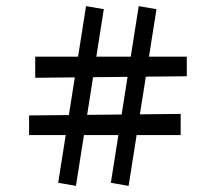

<svg xmlns="http://www.w3.org/2000/svg" viewBox="-20 -592 705 627"><path d="M400 15 342 5 433 -572 491 -562ZM75 -151V-215L570 -220V-151ZM228 15 170 5 261 -572 319 -562ZM95 -338V-407H590V-343Z"/></svg>

Font: Andada Pro
Style: Regular
Weight: 400
Designer: Carolina Giovagnoli
Foundry: Huerta Tipografica
Version: Version 3.003